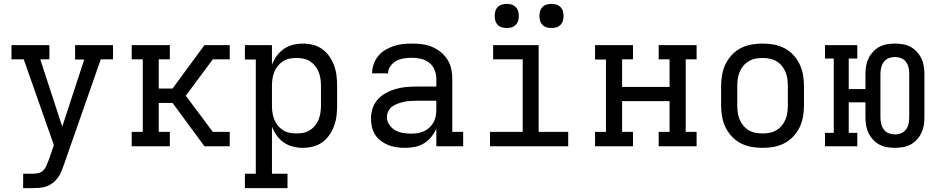

<svg xmlns="http://www.w3.org/2000/svg" viewBox="-20 -752 4840 987"><path d="M99 215V141H148Q163 141 177 138Q191 135 201.5 125Q212 115 217.5 102Q223 89 228 76V75H229L257 -6L102 -447H39V-520H234V-447H187L300 -101L413 -446H366V-520H561V-447H498L307 99Q301 116 294 132.5Q287 149 276 163.5Q265 178 250.5 189Q236 200 219 206Q202 212 184 213.5Q166 215 148 215Z M657 0V-74H714V-447H657V-520H853V-447H796V-297H867L1031 -520H1161V-447H1074L935 -260L1074 -74H1161V0H1031L867 -223H796V-74H853V0Z M1458 215H1239V141H1295V-446H1239V-520H1378V-419Q1387 -443 1402.5 -464.5Q1418 -486 1439 -500.5Q1460 -515 1485.5 -521.5Q1511 -528 1537 -528Q1563 -528 1589 -521.5Q1615 -515 1636.5 -499.5Q1658 -484 1673.5 -461.5Q1689 -439 1698 -414Q1707 -389 1710 -362.5Q1713 -336 1713 -310V-210Q1713 -184 1710 -157.5Q1707 -131 1698 -106Q1689 -81 1673.5 -58.5Q1658 -36 1636.5 -20.5Q1615 -5 1589 1.5Q1563 8 1537 8Q1511 8 1485.5 1.5Q1460 -5 1439 -19.5Q1418 -34 1402.5 -55.5Q1387 -77 1378 -101V141H1458ZM1504 -66Q1522 -66 1540 -69.5Q1558 -73 1573.5 -83Q1589 -93 1600.5 -107.5Q1612 -122 1618.5 -139Q1625 -156 1627.5 -174Q1630 -192 1630 -210V-310Q1630 -328 1627.5 -346Q1625 -364 1618.5 -381Q1612 -398 1600.5 -412.5Q1589 -427 1573.5 -437Q1558 -447 1540 -450.5Q1522 -454 1504 -454Q1486 -454 1468 -450.5Q1450 -447 1434.5 -437Q1419 -427 1407.5 -412.5Q1396 -398 1389.5 -381Q1383 -364 1380.5 -346Q1378 -328 1378 -310V-210Q1378 -192 1380.5 -174Q1383 -156 1389.5 -139Q1396 -122 1407.5 -107.5Q1419 -93 1434.5 -83Q1450 -73 1468 -69.5Q1486 -66 1504 -66Z M2063 8Q2041 8 2019 5Q1997 2 1977 -6Q1957 -14 1939 -27Q1921 -40 1909 -58.5Q1897 -77 1892 -98.5Q1887 -120 1887 -142Q1887 -169 1895.5 -195Q1904 -221 1922 -241Q1940 -261 1964 -274Q1988 -287 2014 -294.5Q2040 -302 2067 -304.5Q2094 -307 2120 -307H2223V-347Q2223 -370 2214 -392.5Q2205 -415 2186.5 -429.5Q2168 -444 2145 -449.5Q2122 -455 2099 -455Q2078 -455 2057.5 -452Q2037 -449 2019 -440Q2001 -431 1988 -413.5Q1975 -396 1975 -376V-375H1893V-377Q1893 -401 1901.5 -424Q1910 -447 1925 -465Q1940 -483 1961 -495.5Q1982 -508 2004.5 -515.5Q2027 -523 2051 -525.5Q2075 -528 2099 -528Q2125 -528 2151 -524.5Q2177 -521 2201 -511Q2225 -501 2245.5 -484.5Q2266 -468 2280 -446Q2294 -424 2299.5 -398.5Q2305 -373 2305 -347V-74H2361V0H2223V-91Q2213 -68 2197 -48Q2181 -28 2159.5 -15Q2138 -2 2113 3Q2088 8 2063 8ZM2095 -65Q2112 -65 2129 -68Q2146 -71 2161 -78Q2176 -85 2188.5 -97Q2201 -109 2209 -124Q2217 -139 2220 -155.5Q2223 -172 2223 -189V-234H2121Q2104 -234 2088 -233Q2072 -232 2056.5 -228.5Q2041 -225 2025.5 -219.5Q2010 -214 1997 -205Q1984 -196 1976.5 -181Q1969 -166 1969 -150Q1969 -129 1981.5 -110.5Q1994 -92 2012.5 -82Q2031 -72 2052.5 -68.5Q2074 -65 2095 -65Z M2499 0V-74H2667V-447H2515V-520H2749V-74H2901V0ZM2815 -608Q2802 -608 2790 -611.5Q2778 -615 2769 -624Q2760 -633 2756.5 -645Q2753 -657 2753 -670Q2753 -683 2756.5 -695Q2760 -707 2769 -716Q2778 -725 2790 -728.5Q2802 -732 2815 -732Q2828 -732 2840 -728.5Q2852 -725 2861 -716Q2870 -707 2873.5 -695Q2877 -683 2877 -670Q2877 -657 2873.5 -645Q2870 -633 2861 -624Q2852 -615 2840 -611.5Q2828 -608 2815 -608ZM2585 -608Q2572 -608 2560 -611.5Q2548 -615 2539 -624Q2530 -633 2526.5 -645Q2523 -657 2523 -670Q2523 -683 2526.5 -695Q2530 -707 2539 -716Q2548 -725 2560 -728.5Q2572 -732 2585 -732Q2598 -732 2610 -728.5Q2622 -725 2631 -716Q2640 -707 2643.5 -695Q2647 -683 2647 -670Q2647 -657 2643.5 -645Q2640 -633 2631 -624Q2622 -615 2610 -611.5Q2598 -608 2585 -608Z M3234 0H3039V-74H3095V-446H3039V-520H3234V-447H3178V-305H3422V-447H3366V-520H3561V-447H3505V-74H3561V0H3366V-74H3422V-232H3178V-74H3234Z M3900 8Q3871 8 3842.5 3Q3814 -2 3788 -15.5Q3762 -29 3742 -50.5Q3722 -72 3709.5 -98Q3697 -124 3692 -152.5Q3687 -181 3687 -210V-310Q3687 -339 3692 -367.5Q3697 -396 3709.5 -422Q3722 -448 3742 -469.5Q3762 -491 3788 -504.5Q3814 -518 3842.5 -523Q3871 -528 3900 -528Q3929 -528 3957.5 -523Q3986 -518 4012 -504.5Q4038 -491 4058 -469.5Q4078 -448 4090.5 -422Q4103 -396 4108 -367.5Q4113 -339 4113 -310V-210Q4113 -181 4108 -152.5Q4103 -124 4090.5 -98Q4078 -72 4058 -50.5Q4038 -29 4012 -15.5Q3986 -2 3957.5 3Q3929 8 3900 8ZM3900 -66Q3918 -66 3936.5 -69.5Q3955 -73 3971 -82.5Q3987 -92 3999 -106.5Q4011 -121 4018 -138Q4025 -155 4027.5 -173.5Q4030 -192 4030 -210V-310Q4030 -328 4027.5 -346.5Q4025 -365 4018 -382Q4011 -399 3999 -413.5Q3987 -428 3971 -437.5Q3955 -447 3936.5 -450.5Q3918 -454 3900 -454Q3882 -454 3863.5 -450.5Q3845 -447 3829 -437.5Q3813 -428 3801 -413.5Q3789 -399 3782 -382Q3775 -365 3772.5 -346.5Q3770 -328 3770 -310V-210Q3770 -192 3772.5 -173.5Q3775 -155 3782 -138Q3789 -121 3801 -106.5Q3813 -92 3829 -82.5Q3845 -73 3863.5 -69.5Q3882 -66 3900 -66Z M4580 8Q4560 8 4539.5 4.5Q4519 1 4501 -8.5Q4483 -18 4468.5 -33.5Q4454 -49 4445 -67.5Q4436 -86 4432.5 -106Q4429 -126 4429 -147V-226H4343V-69H4387V0H4221V-69H4266V-451H4221V-520H4387V-451H4343V-294H4429V-373Q4429 -394 4432.5 -414Q4436 -434 4445 -452.5Q4454 -471 4468.5 -486.5Q4483 -502 4501 -511.5Q4519 -521 4539.5 -524.5Q4560 -528 4580 -528Q4601 -528 4621.5 -524.5Q4642 -521 4660 -511.5Q4678 -502 4692.5 -486.5Q4707 -471 4716 -452.5Q4725 -434 4728.5 -414Q4732 -394 4732 -373V-147Q4732 -126 4728.5 -106Q4725 -86 4716 -67.5Q4707 -49 4692.5 -33.5Q4678 -18 4660 -8.5Q4642 1 4621.5 4.5Q4601 8 4580 8ZM4580 -61Q4597 -61 4612 -67Q4627 -73 4637 -86Q4647 -99 4650.5 -115Q4654 -131 4654 -147V-373Q4654 -389 4650.5 -405Q4647 -421 4637 -434Q4627 -447 4612 -453Q4597 -459 4580 -459Q4564 -459 4548.5 -453Q4533 -447 4523.5 -434Q4514 -421 4510 -405Q4506 -389 4506 -373V-147Q4506 -131 4510 -115Q4514 -99 4523.5 -86Q4533 -73 4548.5 -67Q4564 -61 4580 -61Z"/></svg>

Font: Iosevka HT Extended
Style: Regular
Weight: 400
Width: 7
Monospace: yes
Designer: Belleve Invis
Foundry: Belleve Invis
Version: Version 32.3.0; ttfautohint (v1.8.4)